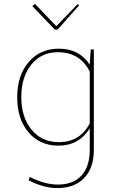

<svg xmlns="http://www.w3.org/2000/svg" viewBox="-20 -735 607 982"><path d="M260 -584 145 -704 159 -715 268 -601 377 -714 385 -708 275 -584ZM279 10Q184 10 126 -58Q68 -126 68 -237Q68 -349 126.5 -417.5Q185 -486 281 -486Q386 -486 439 -404V-408L444 -482H460V32Q460 124 410.5 175.5Q361 227 273 227Q203 227 126 187L132 170Q210 209 275 209Q354 209 396.5 163Q439 117 439 32V-78Q383 10 279 10ZM89 -239Q89 -135 141.5 -71.5Q194 -8 281 -8Q389 -8 439 -104V-369Q389 -468 276 -468Q191 -468 140 -404.5Q89 -341 89 -239Z"/></svg>

Font: Cantarell Thin
Style: Regular
Weight: 100
Designer: Dave Crossland, Nikolaus Waxweiler, Florian Fecher, Jacques Le Bailly, Eben Sorkin, Alexei Vanyashin, Alexios Zavras, Em
Version: Version 0.303